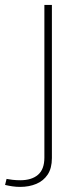

<svg xmlns="http://www.w3.org/2000/svg" viewBox="-87 -503 317 761"><path d="M-66.9 230Q-52.7 233.4 -37.6 235.6Q-22.5 237.8 -7.3 237.8Q28.3 237.8 56.9 225.8Q85.4 213.9 102.1 188.7Q118.7 163.6 118.7 123.5V-483.4H88.9V121.6Q88.9 168 63.7 189.7Q38.6 211.4 -6.8 211.4Q-22.5 211.4 -37.4 209.7Q-52.2 208 -61 206.1Z"/></svg>

Font: Estedad-FD VF
Style: Regular
Weight: 100
Designer: Amin Abedi
Version: Version 7.3